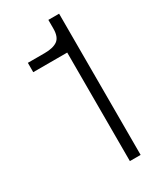

<svg xmlns="http://www.w3.org/2000/svg" viewBox="-170 -708 636 766"><g transform="rotate(-30 148.0 -325.0)"><path d="M191.5 -650.5V-610.5Q191.5 -571.5 171.5 -557.2Q151.5 -543 112.5 -543H35V-500H191.5V0H241V-650.5Z"/></g></svg>

Font: Overused Grotesk Light
Style: Regular
Weight: 300
Designer: RandomMaerks
Version: Version 0.005